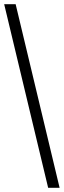

<svg xmlns="http://www.w3.org/2000/svg" viewBox="-20 -780 306 921"><path d="M211 121 0 -760H55L266 121Z"/></svg>

Font: Noto Serif Lao SemCond
Style: Regular
Weight: 400
Width: 4
Designer: Monotype Design Team
Foundry: Monotype Imaging Inc.
Version: Version 2.004; ttfautohint (v1.8.4.7-5d5b)